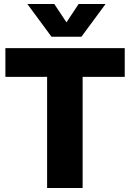

<svg xmlns="http://www.w3.org/2000/svg" viewBox="-20 -942 651 962"><path d="M7 -557V-701H605V-557H394V0H216V-557ZM117 -922H252L313 -830L374 -922H509L388 -758H238Z"/></svg>

Font: Trueno
Style: Bd
Weight: 700
Designer: Julieta Ulanovsky
Foundry: Julieta Ulanovsky
Version: Version 3.001b